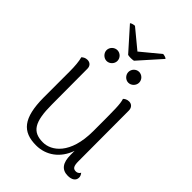

<svg xmlns="http://www.w3.org/2000/svg" viewBox="-245 -935 1050 1050"><g transform="rotate(45 280.0 -409.5)"><path d="M290 -693 405 -822C401 -828 384 -832 377 -832L268 -742L159 -832C151 -832 132 -828 130 -822L245 -693C257 -690 278 -690 290 -693ZM143 -628C143 -606 163 -586 185 -586C208 -586 227 -606 227 -628C227 -651 208 -670 185 -670C163 -670 143 -651 143 -628ZM312 -628C312 -606 331 -586 353 -586C376 -586 395 -606 395 -628C395 -651 376 -670 353 -670C331 -670 312 -651 312 -628ZM519 -56C512 -42 500 -40 493 -40C472 -40 464 -53 464 -90L463 -480C463 -503 449 -517 429 -517C412 -517 401 -509 395 -503C405 -471 405 -436 405 -264C405 -84 318 -25 254 -25C172 -25 142 -71 142 -207L141 -482C141 -504 127 -517 107 -517C91 -517 81 -510 73 -503C80 -479 83 -442 83 -404V-201C84 -43 133 13 239 13C316 13 381 -34 409 -115V-84C409 -23 432 8 479 8C511 8 530 -6 530 -29C530 -38 527 -46 519 -56Z"/></g></svg>

Font: Arima Koshi Light
Style: Regular
Weight: 300
Designer: Joana Correia and Natanael Gama
Foundry: NDISCOVER
Version: Version 1.019;PS 001.019;hotconv 1.0.88;makeotf.lib2.5.64775